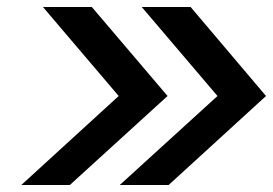

<svg xmlns="http://www.w3.org/2000/svg" viewBox="-20 -634 782 550"><path d="M742 -359 463 -104H323L603 -359L386 -614H526ZM460 -359 180 -104H41L320 -359L103 -614H243Z"/></svg>

Font: Haskoy SemiBold
Style: Italic
Weight: 600
Designer: Ertekin Erdin
Foundry: Ertekin Erdin
Version: Version 2.000; ttfautohint (v1.8.4.7-5d5b)